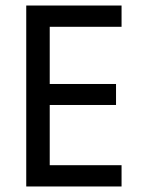

<svg xmlns="http://www.w3.org/2000/svg" viewBox="-20 -675 525 695"><path d="M75 0V-655H420V-578H160V-371H400V-295H160V-77H420V0Z"/></svg>

Font: Ropa Sans
Style: Regular
Weight: 400
Designer: Botio Nikoltchev
Foundry: Botjo Nikoltchev
Version: Version 1.002